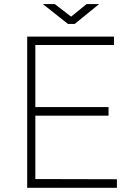

<svg xmlns="http://www.w3.org/2000/svg" viewBox="-20 -898 646 918"><path d="M110 0V-723H525V-683H149V-386H499V-345H149V-42L539 -41V0ZM305 -783.5 185 -878.5H242L320 -818.5L394 -878.5H454L337 -783.5Z"/></svg>

Font: Public Sans Thin
Style: Regular
Weight: 100
Designer: The Public Sans project authors (U.S. Web Design System). Libre Franklin designed by Pablo Impallari and Rodrigo Fuenzal
Version: Version 1.008